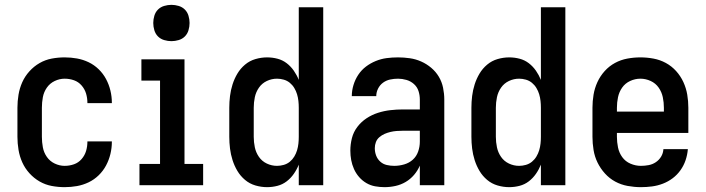

<svg xmlns="http://www.w3.org/2000/svg" viewBox="-20 -765 2915 793"><path d="M247 8Q220 8 193.5 3Q167 -2 143.5 -15.5Q120 -29 101.5 -49.5Q83 -70 72 -94.5Q61 -119 56.5 -146Q52 -173 52 -200V-320Q52 -347 56.5 -374Q61 -401 72 -425.5Q83 -450 101.5 -470.5Q120 -491 143.5 -504.5Q167 -518 193.5 -523Q220 -528 247 -528Q273 -528 298 -523.5Q323 -519 346 -508Q369 -497 387.5 -479Q406 -461 418 -438.5Q430 -416 436 -391Q442 -366 442 -341Q442 -341 442 -340.5Q442 -340 442 -339H341Q341 -339 341 -339.5Q341 -340 341 -340Q341 -360 335.5 -378.5Q330 -397 317 -412Q304 -427 285.5 -433.5Q267 -440 247 -440Q226 -440 206 -430.5Q186 -421 173.5 -403Q161 -385 157 -363.5Q153 -342 153 -320V-200Q153 -178 157 -156.5Q161 -135 173.5 -117Q186 -99 206 -89.5Q226 -80 247 -80Q267 -80 285.5 -86.5Q304 -93 317 -108Q330 -123 335.5 -141.5Q341 -160 341 -180Q341 -180 341 -180.5Q341 -181 341 -181H442Q442 -180 442 -179.5Q442 -179 442 -179Q442 -154 436 -129Q430 -104 418 -81.5Q406 -59 387.5 -41Q369 -23 346 -12Q323 -1 298 3.5Q273 8 247 8Z M556 0V-88H641V-432H564V-520H742V-88H819V0ZM688 -595Q673 -595 658 -599.5Q643 -604 632.5 -614.5Q622 -625 617.5 -640Q613 -655 613 -670Q613 -685 617.5 -700Q622 -715 632.5 -725.5Q643 -736 658 -740.5Q673 -745 688 -745Q703 -745 718 -740.5Q733 -736 743.5 -725.5Q754 -715 758.5 -700Q763 -685 763 -670Q763 -655 758.5 -640Q754 -625 743.5 -614.5Q733 -604 718 -599.5Q703 -595 688 -595Z M1083 8Q1059 8 1035 1Q1011 -6 992 -22Q973 -38 960.5 -59Q948 -80 940.5 -103.5Q933 -127 930 -151.5Q927 -176 927 -200V-320Q927 -344 930 -368.5Q933 -393 940.5 -416.5Q948 -440 960.5 -461Q973 -482 992 -498Q1011 -514 1035 -521Q1059 -528 1083 -528Q1105 -528 1126 -522.5Q1147 -517 1164 -504Q1181 -491 1193.5 -473Q1206 -455 1214 -435V-735H1315V0H1214V-85Q1206 -65 1193.5 -47Q1181 -29 1164 -16Q1147 -3 1126 2.5Q1105 8 1083 8ZM1124 -80Q1138 -80 1152 -84Q1166 -88 1177 -97Q1188 -106 1195.5 -118.5Q1203 -131 1207 -144.5Q1211 -158 1212.5 -172Q1214 -186 1214 -200V-320Q1214 -334 1212.5 -348Q1211 -362 1207 -375.5Q1203 -389 1195.5 -401.5Q1188 -414 1177 -423Q1166 -432 1152 -436Q1138 -440 1124 -440Q1102 -440 1082 -430.5Q1062 -421 1049.5 -403Q1037 -385 1032.5 -363.5Q1028 -342 1028 -320V-200Q1028 -178 1032.5 -156.5Q1037 -135 1049.5 -117Q1062 -99 1082 -89.5Q1102 -80 1124 -80Z M1568 8Q1549 8 1529.5 4.5Q1510 1 1493 -9Q1476 -19 1463 -34Q1450 -49 1442 -67Q1434 -85 1430.5 -104Q1427 -123 1427 -143Q1427 -169 1433.5 -194.5Q1440 -220 1456 -241Q1472 -262 1494 -276.5Q1516 -291 1541 -299Q1566 -307 1592 -310Q1618 -313 1644 -313H1714V-354Q1714 -372 1708.5 -389Q1703 -406 1689.5 -418Q1676 -430 1658.5 -435Q1641 -440 1624 -440Q1607 -440 1591 -436.5Q1575 -433 1562 -423.5Q1549 -414 1541.5 -399Q1534 -384 1534 -368Q1534 -368 1534 -368Q1534 -368 1534 -368H1433Q1433 -368 1433 -368Q1433 -368 1433 -368Q1433 -391 1440 -414Q1447 -437 1460 -456.5Q1473 -476 1491.5 -490Q1510 -504 1532 -513Q1554 -522 1577 -525Q1600 -528 1624 -528Q1648 -528 1672.5 -524.5Q1697 -521 1719.5 -511Q1742 -501 1761 -485Q1780 -469 1792.5 -448Q1805 -427 1810 -402.5Q1815 -378 1815 -354V0H1714V-81Q1705 -60 1690 -42.5Q1675 -25 1655.5 -13.5Q1636 -2 1613.5 3Q1591 8 1568 8ZM1608 -80Q1629 -80 1649.5 -86Q1670 -92 1685 -105.5Q1700 -119 1707 -139Q1714 -159 1714 -180V-225H1644Q1631 -225 1618 -224Q1605 -223 1592.5 -220Q1580 -217 1568.5 -212Q1557 -207 1547 -198.5Q1537 -190 1532.5 -178Q1528 -166 1528 -153Q1528 -137 1533.5 -122.5Q1539 -108 1550.5 -97.5Q1562 -87 1577.5 -83.5Q1593 -80 1608 -80Z M2083 8Q2059 8 2035 1Q2011 -6 1992 -22Q1973 -38 1960.5 -59Q1948 -80 1940.5 -103.5Q1933 -127 1930 -151.5Q1927 -176 1927 -200V-320Q1927 -344 1930 -368.5Q1933 -393 1940.5 -416.5Q1948 -440 1960.5 -461Q1973 -482 1992 -498Q2011 -514 2035 -521Q2059 -528 2083 -528Q2105 -528 2126 -522.5Q2147 -517 2164 -504Q2181 -491 2193.5 -473Q2206 -455 2214 -435V-735H2315V0H2214V-85Q2206 -65 2193.5 -47Q2181 -29 2164 -16Q2147 -3 2126 2.5Q2105 8 2083 8ZM2124 -80Q2138 -80 2152 -84Q2166 -88 2177 -97Q2188 -106 2195.5 -118.5Q2203 -131 2207 -144.5Q2211 -158 2212.5 -172Q2214 -186 2214 -200V-320Q2214 -334 2212.5 -348Q2211 -362 2207 -375.5Q2203 -389 2195.5 -401.5Q2188 -414 2177 -423Q2166 -432 2152 -436Q2138 -440 2124 -440Q2102 -440 2082 -430.5Q2062 -421 2049.5 -403Q2037 -385 2032.5 -363.5Q2028 -342 2028 -320V-200Q2028 -178 2032.5 -156.5Q2037 -135 2049.5 -117Q2062 -99 2082 -89.5Q2102 -80 2124 -80Z M2627 8Q2600 8 2572.5 3Q2545 -2 2521 -15Q2497 -28 2478.5 -48.5Q2460 -69 2448 -93.5Q2436 -118 2431.5 -145.5Q2427 -173 2427 -200V-320Q2427 -347 2431.5 -374Q2436 -401 2447.5 -426Q2459 -451 2477.5 -471.5Q2496 -492 2520 -505Q2544 -518 2571 -523Q2598 -528 2625 -528Q2652 -528 2679 -523Q2706 -518 2730 -505Q2754 -492 2772.5 -471.5Q2791 -451 2802.5 -426Q2814 -401 2818.5 -374Q2823 -347 2823 -320V-216H2528V-200Q2528 -178 2532.5 -156Q2537 -134 2550 -116Q2563 -98 2584 -89Q2605 -80 2627 -80Q2643 -80 2659 -83Q2675 -86 2688.5 -95Q2702 -104 2710.5 -118Q2719 -132 2720 -149H2821Q2819 -125 2811.5 -103Q2804 -81 2790.5 -62Q2777 -43 2758.5 -29Q2740 -15 2718 -6.5Q2696 2 2673 5Q2650 8 2627 8ZM2722 -304V-320Q2722 -342 2717.5 -363.5Q2713 -385 2700.5 -403Q2688 -421 2667.5 -430.5Q2647 -440 2625 -440Q2603 -440 2582.5 -430.5Q2562 -421 2549.5 -403Q2537 -385 2532.5 -363.5Q2528 -342 2528 -320V-304Z"/></svg>

Font: Zed Sans Semibold
Style: Regular
Weight: 600
Designer: Belleve Invis
Foundry: Belleve Invis
Version: Version 1.0.0; ttfautohint (v1.8.4)